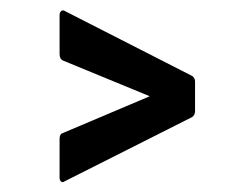

<svg xmlns="http://www.w3.org/2000/svg" viewBox="-20 -487 460 377"><path d="M107 -131Q103 -128 100 -130.5Q97 -133 97 -138V-215Q97 -224 104 -226L274 -298L104 -368Q97 -371 97 -381V-457Q97 -463 100.5 -465.5Q104 -468 108 -465L357 -338Q363 -334 363 -327V-269Q363 -261 357 -257Z"/></svg>

Font: Sofia Sans Extra Condensed SemiBold
Style: Italic
Weight: 600
Italic angle: -9°
Designer: Botio Nikoltchev, Ani Petrova
Foundry: lettersoup
Version: Version 4.101